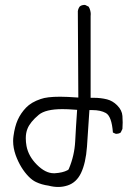

<svg xmlns="http://www.w3.org/2000/svg" viewBox="-20 -763 540 778"><path d="M197.8 -61Q164.1 -61 129.6 -95.5Q95.2 -129.9 87.4 -171.4Q84.5 -187.5 84.5 -202.6Q84.5 -224.6 91.3 -241.2Q102.1 -268.6 137.2 -297.9Q165 -320.8 232.9 -320.8Q254.4 -320.8 279.3 -318.8L292.5 -317.9Q287.6 -248 284.7 -190.4Q281.7 -132.8 259.3 -79.6L257.3 -75.7L253.4 -73.2Q234.4 -63 202.1 -61Q199.7 -61 197.8 -61ZM176.8 -10.7Q196.8 -5.4 216.1 -5.4Q235.4 -5.4 254.4 -11.7Q289.6 -23.4 308.1 -61.5Q327.6 -102.1 332.5 -169.2Q337.4 -236.3 342.3 -316.9H354.5Q387.2 -316.9 408.7 -305.2Q432.6 -292 437.5 -226.1L447.8 -221.2Q449.2 -220.7 452.4 -220.7Q455.6 -220.7 460.2 -221.9Q464.8 -223.1 469.2 -226.1L476.1 -240.7Q477.1 -253.9 477.1 -266.8Q477.1 -279.8 476.1 -293Q474.6 -316.4 454.6 -336.4Q436.5 -354.5 413.6 -360.4Q388.2 -366.7 360.4 -366.7H347.2V-697.8Q347.7 -701.2 347.7 -706.3Q347.7 -711.4 345.9 -719.5Q344.2 -727.5 339.4 -735.8L325.7 -742.7Q324.2 -743.2 320.8 -743.2Q317.4 -743.2 312.5 -741.7Q307.6 -740.2 303.2 -736.8Q296.9 -728.5 295.4 -717.8L297.4 -367.7Q250 -371.1 223.6 -371.1Q170.4 -371.1 145 -361.8Q106.9 -349.1 85.4 -326.7Q64 -304.2 52 -277.6Q40 -251 34.7 -211.9Q33.2 -201.7 33.2 -191.4Q33.2 -163.6 43.5 -134.3Q63 -81.1 96.7 -46.9Q111.3 -32.2 126 -25.4Q148.4 -14.6 176.8 -10.7Z"/></svg>

Font: NaikaiFont
Style: ExtraLight
Weight: 200
Version: Version 1.89